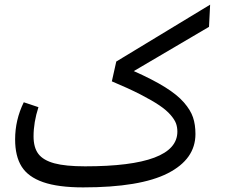

<svg xmlns="http://www.w3.org/2000/svg" viewBox="-20 -790 967 824"><path d="M881.8 -770 877 -674.8 554.2 -484.9Q635.7 -448.7 688.2 -416Q740.7 -383.3 769.3 -350.3Q797.9 -317.4 808.3 -286.4Q818.8 -255.4 818.8 -214.8Q818.8 -106.9 700.2 -46.4Q581.5 14.2 336.9 14.2Q229.5 14.2 165 -8.3Q100.6 -30.8 72.8 -75.2Q44.9 -119.6 44.9 -191.9Q44.9 -275.4 82 -351.1L145 -330.1Q124 -265.1 124 -205.1Q124 -156.7 144.8 -129.4Q165.5 -102.1 213.4 -89.1Q261.2 -76.2 345.2 -76.2Q741.2 -76.2 741.2 -225.1Q741.2 -244.1 735.4 -260.3Q729.5 -276.4 712.2 -296.6Q694.8 -316.9 664.3 -337.6Q633.8 -358.4 582.5 -384.8Q531.2 -411.1 460 -440.9L479 -525.9Z"/></svg>

Font: FiraGO
Style: Regular
Weight: 400
Designer: bBox Type
Foundry: bBox Type GmbH
Version: Version 1.001;PS 001.001;hotconv 1.0.88;makeotf.lib2.5.64775